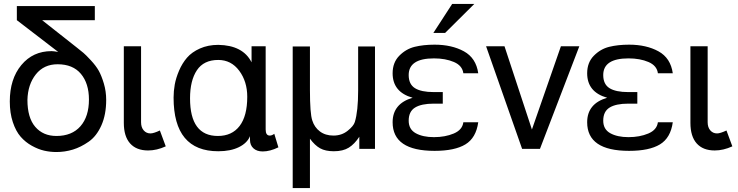

<svg xmlns="http://www.w3.org/2000/svg" viewBox="-20 -760 3768 980"><path d="M30 -242Q30 -357 89 -428Q148 -499 243 -499Q253 -499 277 -495L66 -657V-729H464V-657H195L370 -519Q395 -499 406 -490Q417 -481 443.5 -452.5Q470 -424 484 -399Q498 -374 510 -334Q522 -294 522 -250Q522 -175 497.5 -120Q473 -65 433 -37Q393 -9 352 3.5Q311 16 268 16Q236 16 205.5 9Q175 2 142.5 -16Q110 -34 85.5 -62Q61 -90 45.5 -136.5Q30 -183 30 -242ZM274 -432Q204 -432 163 -380.5Q122 -329 120 -250Q120 -159 160 -112.5Q200 -66 268 -66Q347 -66 390.5 -115.5Q434 -165 434 -252Q434 -334 393 -383Q352 -432 274 -432Z M700 -136Q700 -110 713.5 -94.5Q727 -79 748 -79Q764 -79 796 -94L826 -13Q780 8 736 8Q676 8 644 -28Q612 -64 612 -133V-524H700Z M866 -262Q866 -295 872 -328.5Q878 -362 894 -399.5Q910 -437 934.5 -465.5Q959 -494 1000.5 -512.5Q1042 -531 1094 -531Q1220 -529 1264 -442V-524H1336V-99Q1336 -68 1357 -68Q1368 -68 1380 -77L1401 -8Q1358 13 1321 13Q1291 13 1273.5 -3Q1256 -19 1256 -46V-65Q1242 -30 1199.5 -9Q1157 12 1094 12Q866 12 866 -262ZM1242 -266Q1242 -344 1201 -399Q1160 -454 1094 -454Q1020 -454 985 -401.5Q950 -349 950 -258Q950 -66 1092 -66Q1164 -66 1203 -117Q1242 -168 1242 -266Z M1684 12Q1641 12 1614 -3Q1587 -18 1562 -52V200H1474V-523H1562V-300Q1562 -180 1574 -145Q1585 -110 1613 -89Q1641 -68 1682 -68Q1724 -68 1754.5 -92.5Q1785 -117 1791 -137Q1808 -192 1808 -298V-523H1894V0H1814V-62Q1790 -25 1760.5 -6.5Q1731 12 1684 12Z M2421 -136Q2410 -56 2355.5 -23Q2301 10 2198 10Q1984 10 1984 -136Q1984 -231 2086 -261Q1984 -290 1984 -386Q1984 -441 2018 -475.5Q2052 -510 2096.5 -521Q2141 -532 2198 -532Q2286 -532 2348 -498Q2410 -464 2421 -386H2345Q2340 -425 2297 -443.5Q2254 -462 2195 -462Q2066 -462 2066 -377Q2066 -330 2098 -310Q2130 -290 2194 -290H2240V-231H2194Q2131 -231 2098.5 -211Q2066 -191 2066 -144Q2066 -100 2102 -80Q2138 -60 2195 -60Q2252 -60 2296 -78.5Q2340 -97 2345 -136ZM2288 -740H2401L2252 -592H2192Z M2736 0H2645L2461 -524H2555L2695 -99L2843 -524H2937Z M3414 -136Q3403 -56 3348.5 -23Q3294 10 3191 10Q2977 10 2977 -136Q2977 -231 3079 -261Q2977 -290 2977 -386Q2977 -441 3011 -475.5Q3045 -510 3089.5 -521Q3134 -532 3191 -532Q3279 -532 3341 -498Q3403 -464 3414 -386H3338Q3333 -425 3290 -443.5Q3247 -462 3188 -462Q3059 -462 3059 -377Q3059 -330 3091 -310Q3123 -290 3187 -290H3233V-231H3187Q3124 -231 3091.5 -211Q3059 -191 3059 -144Q3059 -100 3095 -80Q3131 -60 3188 -60Q3245 -60 3289 -78.5Q3333 -97 3338 -136Z M3592 -136Q3592 -110 3605.5 -94.5Q3619 -79 3640 -79Q3656 -79 3688 -94L3718 -13Q3672 8 3628 8Q3568 8 3536 -28Q3504 -64 3504 -133V-524H3592Z"/></svg>

Font: ColatingCofangSans
Style: Regular
Weight: 400
Foundry: GNU
Version: Version 412.227;June 27, 2022;FontCreator 11.0.0.2412 32-bit